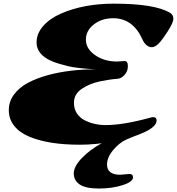

<svg xmlns="http://www.w3.org/2000/svg" viewBox="-20 -790 990 1074"><path d="M652.8 187.5 703.1 183.1Q724.1 183.1 724.1 201.7Q724.1 227.1 665.5 245.8Q606.9 264.6 533.4 264.6Q460 264.6 426.3 242.2Q392.6 219.7 392.6 180.4Q392.6 141.1 438 94Q483.4 46.9 550 10.5Q616.7 -25.9 687.5 -46.9L764.2 -40.5Q755.9 -37.1 730.7 -27.6Q705.6 -18.1 687.5 -9.8Q647.9 7.8 613.3 49.1Q578.6 90.3 578.6 130.4Q578.6 187.5 652.8 187.5ZM676.8 -448.7Q695.3 -448.7 695.3 -420.2Q695.3 -391.6 676.8 -371.1Q658.2 -350.6 636.5 -349.1Q614.7 -347.7 591.6 -344.2Q568.4 -340.8 538.8 -334.7Q509.3 -328.6 484.9 -318.4Q460.4 -308.1 439.5 -294.4Q393.6 -265.1 393.6 -214.4Q393.6 -180.7 410.4 -155.5Q427.2 -130.4 454.6 -116.7Q507.3 -90.3 571.3 -90.3Q669.4 -90.3 822.3 -132.3Q831.1 -134.8 837.4 -134.8Q856 -134.8 856 -116.2Q856 -82 786.4 -49.8Q716.8 -17.6 616.7 1Q516.6 19.5 427.5 19.5Q338.4 19.5 268.1 8.3Q197.8 -2.9 143.6 -25.6Q89.4 -48.3 59.3 -86.2Q29.3 -124 29.3 -173.3Q29.3 -222.7 58.8 -262Q88.4 -301.3 136.7 -326.9Q185.1 -352.5 249 -370.1Q369.6 -402.3 515.1 -402.3Q411.6 -407.7 360.6 -419.9Q309.6 -432.1 280 -443.6Q250.5 -455.1 230.5 -469.7Q184.6 -502.9 184.6 -552.7Q184.6 -602.5 221.9 -644.8Q259.3 -687 320.8 -713.9Q448.2 -769.5 616.7 -769.5Q845.7 -769.5 931.2 -718.3Q949.7 -707 949.7 -685.3Q949.7 -663.6 917.7 -613.8Q885.7 -564 866 -544.9Q846.2 -525.9 829.3 -525.9Q812.5 -525.9 798.8 -538.1Q785.2 -550.3 777.3 -568.4Q724.1 -688 613.3 -688Q548.8 -688 504.6 -653.1Q460.4 -618.2 460.4 -568.1Q460.4 -518.1 511.5 -481.9Q562.5 -445.8 635.7 -445.8Z"/></svg>

Font: Sonsie One
Style: Regular
Weight: 400
Designer: Riccardo De Franceschi
Foundry: Sorkin Type Co
Version: Version 1.003